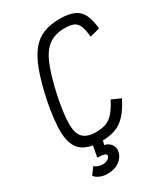

<svg xmlns="http://www.w3.org/2000/svg" viewBox="-245 -924 1097 1252"><g transform="rotate(-30 304.0 -298.0)"><path d="M253 14Q156 14 107.5 -26.5Q59 -67 54.5 -159Q50 -251 82 -407Q107 -522 136 -600Q165 -678 203 -725Q241 -772 293.5 -793Q346 -814 416 -814Q482 -814 522 -796.5Q562 -779 582 -739Q602 -699 608 -631L534 -612Q529 -665 517.5 -694Q506 -723 481.5 -734Q457 -745 414 -745Q345 -745 297.5 -713Q250 -681 217 -604.5Q184 -528 155 -395Q128 -265 127.5 -191Q127 -117 158 -86Q189 -55 255 -55Q301 -55 332.5 -67.5Q364 -80 389.5 -110Q415 -140 442 -192L510 -162Q476 -95 440.5 -56.5Q405 -18 361 -2Q317 14 253 14ZM185 218Q152 218 126.5 207Q101 196 89 178L127 127Q136 137 152.5 143Q169 149 187 149Q209 149 224.5 139.5Q240 130 243 116Q246 105 228 99Q210 93 177 93L195 -5H270L257 44Q289 51 305.5 74.5Q322 98 316 128Q307 169 271.5 193.5Q236 218 185 218Z"/></g></svg>

Font: Victor Mono
Style: Italic
Weight: 400
Italic angle: -12°
Monospace: yes
Designer: Rune Bjørnerås
Version: Version 1.561;gftools[0.9.30]